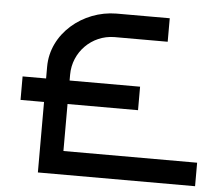

<svg xmlns="http://www.w3.org/2000/svg" viewBox="-51 -757 942 814"><g transform="rotate(5 420.5 -350.0)"><path d="M808 -100H239V-300H539V-400H239V-425C239 -521 316 -599 412 -600H639V-700H412C269 -699 139 -591 139 -450V-400H39V-300H139V0H808Z"/></g></svg>

Font: Bruno Ace
Style: Regular
Weight: 400
Designer: Astigmatic (AOETI)
Foundry: Astigmatic (AOETI)
Version: Version 1.000